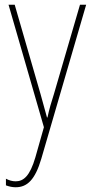

<svg xmlns="http://www.w3.org/2000/svg" viewBox="-20 -547 390 809"><path d="M16 -527 165 -11 129 116C106 195 79 217 46 217C32 217 18 213 5 206V234C19 239 31 242 46 242C95 242 128 210 154 122L343 -527H317L207 -150C196 -116 188 -89 180 -52H178C173 -71 169 -86 151 -150L42 -527Z"/></svg>

Font: Noto Sans Lao Condensed Thin
Style: Regular
Weight: 100
Width: 3
Designer: Monotype Design Team
Foundry: Monotype Imaging Inc.
Version: Version 2.003